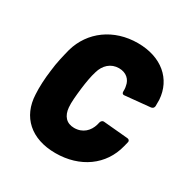

<svg xmlns="http://www.w3.org/2000/svg" viewBox="-129 -629 720 745"><g transform="rotate(30 231.0 -257.0)"><path d="M216 8C326 8 410 -52 434 -149L439 -169C441 -177 436 -181 430 -182L319 -192C313 -193 307 -188 305 -181L302 -169C293 -138 269 -113 230 -113C195 -113 176 -136 173 -172C171 -194 174 -223 178 -258C182 -290 187 -319 194 -341C204 -377 230 -401 266 -401C299 -401 319 -381 323 -355C324 -350 325 -346 325 -341C325 -338 325 -334 325 -331C325 -323 329 -319 336 -320L449 -331C456 -332 461 -336 462 -344C462 -354 462 -364 462 -373C456 -462 387 -522 281 -522C173 -522 89 -460 62 -365C55 -337 45 -298 41 -259C36 -223 34 -182 36 -151C40 -53 107 8 216 8Z"/></g></svg>

Font: Barlow Semi Condensed
Style: Bold Italic
Weight: 700
Width: 4
Italic angle: -7°
Designer: Jeremy Tribby
Foundry: Tribby Type
Version: Version 1.422;hotconv 1.0.109;makeotfexe 2.5.65596